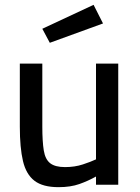

<svg xmlns="http://www.w3.org/2000/svg" viewBox="-20 -764 577 794"><path d="M222 10Q157 10 122.5 -16.5Q88 -43 75 -98Q62 -153 62 -240V-501H155V-241Q155 -179 161 -142Q167 -105 187.5 -89Q208 -73 249 -73Q289 -73 322.5 -84Q356 -95 377 -105V-501H469V0H377V-34Q345 -16 308.5 -3Q272 10 222 10ZM186 -587 155 -645 367 -744 406 -667Z"/></svg>

Font: Cairo Play SemiBold
Style: Regular
Weight: 600
Designer: Mohamed Gaber, Accademia di Belle Arti di Urbino
Foundry: Kief Type Foundry, Accademia di Belle Arti di Urbino
Version: Version 3.130;gftools[0.9.24]